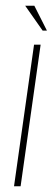

<svg xmlns="http://www.w3.org/2000/svg" viewBox="-20 -651 191 671"><path d="M29 0 99 -495H122L52 0ZM129 -544 68 -631H100L144 -544Z"/></svg>

Font: Alumni Sans SC Thin
Style: Italic
Weight: 100
Italic angle: -8°
Designer: Robert E. Leuschke
Foundry: Robert E. Leuschke
Version: Version 1.016